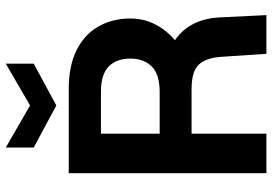

<svg xmlns="http://www.w3.org/2000/svg" viewBox="-162 -802 963 680"><g transform="rotate(-90 320.0 -461.5)"><path d="M47 0V-700H344Q429 -700 484.5 -671.5Q540 -643 567.5 -593.5Q595 -544 595 -482Q595 -434 574 -393.5Q553 -353 518 -324Q594 -272 599 -163L607 0H470L459 -163Q455 -215 431 -240Q407 -265 345 -265H187V0ZM187 -378H335Q397 -378 425 -406Q453 -434 453 -482Q453 -531 425 -558.5Q397 -586 335 -586H187ZM287 -744 138 -824V-923L287 -837L435 -923V-824Z"/></g></svg>

Font: Host Grotesk ExtraBold
Style: Regular
Weight: 800
Designer: Doğukan Karapınar
Foundry: Element Type
Version: Version 1.003; ttfautohint (v1.8.4.7-5d5b)